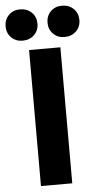

<svg xmlns="http://www.w3.org/2000/svg" viewBox="-94 -954 504 990"><g transform="rotate(-5 158.0 -458.5)"><path d="M239 -704V0H77V-704ZM48 -917Q85 -917 108.5 -894Q132 -871 132 -836Q132 -801 108.5 -778Q85 -755 48 -755Q13 -755 -10 -778Q-33 -801 -33 -836Q-33 -871 -10 -894Q13 -917 48 -917ZM265 -917Q302 -917 325.5 -894Q349 -871 349 -836Q349 -801 325.5 -778Q302 -755 265 -755Q230 -755 207 -778Q184 -801 184 -836Q184 -871 207 -894Q230 -917 265 -917Z"/></g></svg>

Font: Prodigy Sans
Style: Bold
Weight: 700
Designer: Wei Huang
Foundry: Wei Huang
Version: Version 1.003; ttfautohint (v1.8.3)